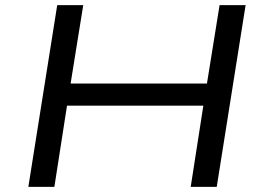

<svg xmlns="http://www.w3.org/2000/svg" viewBox="-20 -725 1029 745"><path d="M90 0 202 -705H303L254 -401H783L832 -705H933L821 0H720L769 -315H240L191 0Z"/></svg>

Font: Nunito Sans 7pt Expanded
Style: Italic
Weight: 400
Width: 7
Italic angle: -9°
Designer: Vernon Adams
Foundry: Vernon Adams
Version: Version 3.101;gftools[0.9.27]